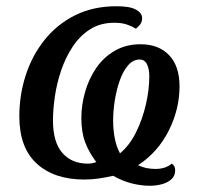

<svg xmlns="http://www.w3.org/2000/svg" viewBox="-20 -566 631 616"><path d="M461 30Q433 30 403 22.5Q373 15 343 -2Q321 3 298 6.5Q275 10 250 10Q154 10 98 -41Q42 -92 42 -193Q42 -261 62.5 -324.5Q83 -388 123 -438Q163 -488 221 -517Q279 -546 354 -546Q397 -546 416.5 -535Q436 -524 436 -508Q436 -496 430 -488Q424 -480 416 -474Q405 -481 388 -487Q371 -493 347 -493Q302 -493 269 -472Q236 -451 213 -416Q190 -381 176 -339.5Q162 -298 156 -256Q150 -214 150 -179Q150 -110 180 -75.5Q210 -41 262 -41Q275 -41 289 -46Q266 -76 253.5 -109Q241 -142 241 -187Q241 -229 253 -271Q265 -313 288.5 -347.5Q312 -382 348 -403Q384 -424 431 -424Q489 -424 522.5 -389Q556 -354 556 -289Q556 -216 521.5 -147Q487 -78 423 -36Q447 -24 479 -24Q511 -24 531 -41Q542 -35 542 -20Q542 -1 529 10Q516 21 497.5 25.5Q479 30 461 30ZM365 -74Q396 -100 416.5 -141.5Q437 -183 448 -230.5Q459 -278 459 -321Q459 -345 451.5 -360Q444 -375 428 -375Q407 -375 391 -356.5Q375 -338 364.5 -308.5Q354 -279 348.5 -245Q343 -211 343 -179Q343 -148 348.5 -121Q354 -94 365 -74Z"/></svg>

Font: Noto Serif SemiCondensed Medium
Style: Italic
Weight: 500
Width: 4
Italic angle: -12°
Designer: Monotype Design Team
Foundry: Monotype Imaging Inc.
Version: Version 2.013